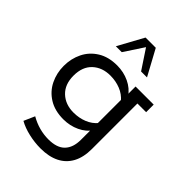

<svg xmlns="http://www.w3.org/2000/svg" viewBox="-231 -716 999 999"><g transform="rotate(45 269.0 -216.5)"><path d="M257.2 181Q214 181 170.1 170.9Q126.3 160.9 93.1 142.3L119.6 82.2Q151.6 100.6 185.2 109.7Q218.9 118.8 252.9 118.8Q315.3 118.8 344.8 88.1Q374.4 57.4 374.4 0.4V-72.7L387.8 -83.8Q364.5 -48.8 323.3 -29.4Q282.2 -10 234.3 -10Q170.9 -10 127.2 -37.3Q83.4 -64.5 61.2 -109.9Q39 -155.3 39 -208.4Q39 -261.9 61.2 -307.1Q83.4 -352.2 127.2 -379.4Q170.9 -406.7 234.3 -406.7Q282.2 -406.7 323.3 -387.3Q364.5 -367.9 387.8 -332.9L379.3 -331.4V-396.7H512.6V-341H448.6V-5.6Q448.6 54.9 426.2 96.6Q403.7 138.3 361.2 159.6Q318.7 181 257.2 181ZM246.7 -72.2Q286.9 -72.2 321.5 -86.1Q356.2 -100 379.6 -128.3L375 -99.3V-314.6L379.6 -288.4Q356.2 -316.7 321.5 -330.6Q286.9 -344.5 246.7 -344.5Q186.9 -344.5 148.9 -309.2Q110.9 -273.9 110.9 -208.4Q110.9 -144 148.9 -108.1Q186.9 -72.2 246.7 -72.2ZM158.6 -472.2 235.9 -613.5H311.2L387.9 -472.2H344.3L273 -580L202.2 -472.2Z"/></g></svg>

Font: Rokkitt SemiBold
Style: Regular
Weight: 600
Designer: Vernon Adams
Foundry: Vernon Adams
Version: Version 3.103